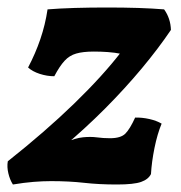

<svg xmlns="http://www.w3.org/2000/svg" viewBox="-31 -483 482 512"><path d="M3.4 9Q-4.7 -3.7 -8.7 -20.7Q-12.8 -37.8 -10.2 -52.9Q90 -132.3 166.6 -206.6Q243.2 -280.8 293.3 -346L294.8 -339Q274.2 -343 256.2 -344.2Q238.1 -345.5 219.4 -345.5Q190.3 -345.5 172.2 -340.2Q154.1 -335 141.2 -320.9Q128.2 -306.9 113.8 -279.7Q94.4 -279.7 75 -286Q55.6 -292.3 43.9 -303Q63.6 -340.4 76.6 -378.7Q89.7 -417 95.8 -458Q126.3 -460.5 167.9 -461.8Q209.5 -463 254.4 -463Q298.8 -463 337.4 -461.8Q376.1 -460.5 406.6 -458Q423.8 -434.2 424.8 -403.2Q391.3 -353.6 346.7 -300.1Q302 -246.6 248.9 -193.2Q195.8 -139.9 135.8 -89.6L142.3 -102.9Q170.3 -114.9 190.4 -116.9Q210.5 -118.9 227.3 -116.7Q244.1 -114.4 262.3 -114.4Q291.1 -114.4 303.3 -126.7Q315.5 -139 329.4 -169.5Q348.2 -169.9 367.3 -165.6Q386.3 -161.3 400 -153.3Q388.5 -125.7 381 -88.6Q373.5 -51.6 371.6 -18.9Q364.6 -4.7 345.3 2.1Q326 9 280.8 9Q233 9 193.2 4.5Q153.4 0 105.3 0Q83.1 0 58.3 2Q33.4 4 3.4 9Z"/></svg>

Font: Vollkorn
Style: Italic
Weight: 400
Italic angle: -11°
Designer: Friedrich Althausen
Foundry: Friedrich Althausen
Version: Version 5.001